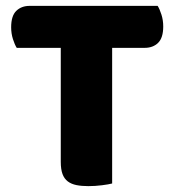

<svg xmlns="http://www.w3.org/2000/svg" viewBox="-20 -629 596 654"><path d="M37 -466Q30 -477 24 -496Q18 -515 18 -536Q18 -575 35.5 -592Q53 -609 81 -609H517Q524 -598 530 -579Q536 -560 536 -539Q536 -500 518.5 -483Q501 -466 473 -466H362V-4Q351 -1 327.5 2Q304 5 281 5Q258 5 240.5 1.5Q223 -2 211 -11Q199 -20 193 -36Q187 -52 187 -78V-466Z"/></svg>

Font: Baloo Chettan
Style: Regular
Weight: 400
Designer: Maithili Shingre and Ek Type
Foundry: Ek Type
Version: Version 1.443;PS 1.000;hotconv 16.6.51;makeotf.lib2.5.65220;